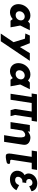

<svg xmlns="http://www.w3.org/2000/svg" viewBox="2026 -2777 1011 5103"><g transform="rotate(90 2531.5 -225.5)"><path d="M281.2 -256C292 -327 352.7 -377 419.7 -377C485.7 -377 531 -327 520.2 -256C509.5 -186 451.8 -136 382.8 -136C310.8 -136 270.5 -186 281.2 -256ZM93.2 -256C70.2 -106 156.7 15 306.7 15C376.7 15 441.4 -16 485.9 -58H487.9L531 0H706L658.5 -258L784.5 -513H607.5L548 -464C512.3 -505 458.8 -528 389.8 -528C239.8 -528 116.1 -406 93.2 -256Z M1393.1 -513 1230.9 -250 1128.1 -513H924.1L869.7 -394L1008.5 -382L1100.9 -80L871.8 260H1075.8L1597.1 -513Z M1849.2 -256C1860 -327 1920.7 -377 1987.7 -377C2053.7 -377 2099 -327 2088.2 -256C2077.5 -186 2019.8 -136 1950.8 -136C1878.8 -136 1838.5 -186 1849.2 -256ZM1661.2 -256C1638.2 -106 1724.7 15 1874.7 15C1944.7 15 2009.4 -16 2053.9 -58H2055.9L2099 0H2274L2226.5 -258L2352.5 -513H2175.5L2116 -464C2080.3 -505 2026.8 -528 1957.8 -528C1807.8 -528 1684.1 -406 1661.2 -256Z M2485.9 -702H3212.9L3191.3 -561H3103.2L3035.7 -120L3066.5 -0.9H2906.7L2875.9 -120L2943.5 -561.9H2717.4L2631.6 -0.9H2471.8L2557.5 -561H2464.3Z M3572.3 171C3616.6 -118 3684.2 -390 3566.2 -390C3513.2 -390 3453.7 -341 3445.9 -290L3401.5 0H3224.5L3303 -513H3480L3471.7 -459H3473.7C3519.9 -499 3575.3 -528 3631.3 -528C3725.3 -528 3849.1 -481 3827.2 -338L3749.3 171Z M4101.6 -1.1C4093 -0.1 4084.3 -0.1 4075.7 -1.6ZM3981.6 -562.9H4148.2L4062.4 -1.9L4066.3 -1.8C4056.7 9.2 4058.9 87 4078.5 108C4112.7 144.6 4215.8 119 4270.5 108C4301.4 102 4328.1 93.7 4335.4 63C4355.2 -21 4240.8 28.7 4234 0C4231.8 -9.2 4228.8 -16 4225.1 -20.9L4308 -562.9H4474.6L4496.1 -703.1H4003.1Z M4927.4 -495.8 5062.5 -557C5062.5 -557 5050.4 -710.9 4854 -710.9C4720.6 -710.9 4610.7 -625.9 4592.5 -506.9C4583.6 -449.1 4600.7 -404.9 4634.4 -375.1C4574.9 -342 4531.8 -288.4 4520.5 -214.5C4500 -80.2 4594.9 15.9 4745.4 15.9C4961.3 15.9 5035.3 -156.7 5035.3 -156.7L4898.4 -228.9C4898.4 -228.9 4872.7 -121.8 4767.3 -121.8C4708.6 -121.8 4671.2 -155 4680.3 -214.5C4689.6 -274.8 4741.1 -317.3 4797.2 -317.3C4814.2 -317.3 4827 -312.2 4827 -312.2L4843 -416.8H4808.2C4765.7 -416.8 4729.7 -454.2 4737.6 -505.2C4744.4 -550.2 4791 -582.5 4836.1 -582.5C4924.5 -582.5 4927.4 -495.8 4927.4 -495.8Z"/></g></svg>

Font: Sztylet
Style: BdObl
Weight: 700
Foundry: Cannot Into Space Fonts, PlusOne Fonts
Version: Version 0.12